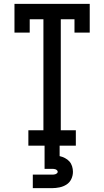

<svg xmlns="http://www.w3.org/2000/svg" viewBox="-20 -755 540 995"><path d="M127 0V-80H205V-655H134V-586H55V-735H445V-586H366V-655H295V-80H373V0ZM150 220V150H250Q255 150 259.5 149.5Q264 149 268 147.5Q272 146 275.5 143Q279 140 279 135Q279 131 275.5 127.5Q272 124 268 122.5Q264 121 259.5 120.5Q255 120 250 120H211V0H289V54Q303 57 316.5 64Q330 71 339.5 81.5Q349 92 353.5 106.5Q358 121 358 135Q358 155 349.5 173Q341 191 324.5 201.5Q308 212 288.5 216Q269 220 250 220Z"/></svg>

Font: Iosevka Slab Medium
Style: Regular
Weight: 500
Monospace: yes
Designer: Belleve Invis
Foundry: Belleve Invis
Version: Version 11.1.1; ttfautohint (v1.8.3)